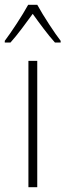

<svg xmlns="http://www.w3.org/2000/svg" viewBox="-43 -850 274 804"><path d="M113 -830H75C51 -786 5 -716 -23 -679V-672H1C30 -704 67 -755 94 -792C122 -753 157 -705 187 -672H211V-679C188 -708 138 -784 113 -830ZM113 -66V-595H76V-66Z"/></svg>

Font: Noto Sans Malayalam UI Condensed ExtraLight
Style: Regular
Weight: 200
Width: 3
Designer: Jelle Bosma - Monotype Design Team
Foundry: Monotype Imaging Inc.
Version: Version 2.104